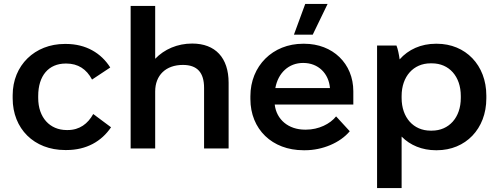

<svg xmlns="http://www.w3.org/2000/svg" viewBox="-20 -750 2522 970"><path d="M309 8H316C417 8 493 -36 541 -107L451 -174C424 -125 382 -93 322 -93H317C232 -93 173 -156 173 -255V-265C173 -368 226 -429 312 -429H315C374 -429 417 -401 445 -348L537 -409C491 -482 414 -528 313 -528H307C156 -528 44 -420 44 -269V-253C44 -100 152 8 309 8Z M640 0H764V-288C764 -370 818 -422 904 -422C976 -422 1011 -384 1011 -306V0H1135V-332C1135 -458 1068 -530 951 -530C876 -530 810 -501 764 -453V-720H640Z M1560 -575 1635 -730H1522L1465 -575ZM1513 9H1522C1608 9 1698 -28 1747 -87L1678 -162C1648 -124 1590 -95 1526 -95H1521C1437 -95 1377 -146 1368 -221V-222H1765V-289C1765 -429 1661 -529 1517 -529H1511C1358 -529 1245 -417 1245 -264V-250C1245 -97 1355 9 1513 9ZM1371 -305C1385 -382 1439 -432 1511 -432H1512C1588 -432 1641 -379 1647 -305Z M1885 200H2009V-60C2052 -16 2113 9 2182 9H2187C2332 9 2437 -99 2437 -253V-267C2437 -421 2332 -529 2187 -529H2182C2107 -529 2043 -500 1999 -450C1996 -473 1990 -503 1983 -520H1885ZM2155 -90C2069 -90 2009 -156 2009 -255V-265C2009 -364 2069 -430 2155 -430H2162C2249 -430 2308 -364 2308 -265V-255C2308 -156 2248 -90 2162 -90Z"/></svg>

Font: Fixel Display SemiBold
Style: Regular
Weight: 600
Designer: AlfaBravo + MacPaw
Foundry: Kyrylo Tkachov, Marchela Mozhyna, Serhii Makarenko, Maria Weinstein, Zakhar Kryvoshyya
Version: Version 1.211